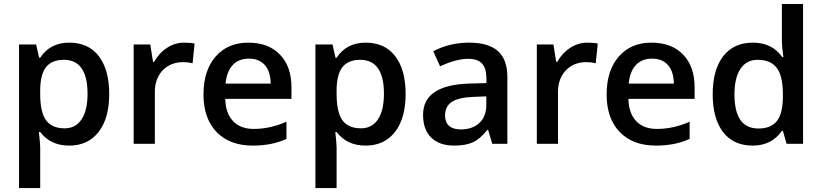

<svg xmlns="http://www.w3.org/2000/svg" viewBox="-20 -728 4162 972"><path d="M183.5 -435.8Q233.6 -512.1 330.6 -512.1Q427.7 -512.1 480.3 -443.6Q532.9 -375.1 532.9 -252Q532.9 -128.9 479 -59.9Q425.2 9.1 330.4 9.1Q235.6 9.1 183.5 -59.7H176.9Q183.5 1.5 183.5 17.7V224H76.3V-503H162.8Q166.8 -487.4 178 -435.8ZM183.5 -268.5V-252.3Q183.5 -160.8 212.8 -119.6Q242.2 -78.4 307.4 -78.4Q363 -78.4 393.1 -123.9Q423.2 -169.4 423.2 -253.8Q423.2 -338.2 393.3 -381.7Q363.5 -425.2 302.8 -425.2Q242.2 -425.2 212.8 -387.8Q183.5 -350.4 183.5 -268.5Z M912 -512.1Q944.4 -512.1 965.1 -507.6L955 -408Q931.2 -413.5 907.5 -413.5Q843.8 -413.5 803.3 -371.6Q763.9 -329.6 763.9 -262.9V0H656.7V-503H740.6L754.8 -414.6H759.9Q785.6 -460.1 825.8 -486.1Q866 -512.1 912 -512.1Z M1121.8 -304.9H1350.4Q1349.3 -366.5 1320.5 -398.9Q1291.7 -431.2 1240.1 -431.2Q1188.6 -431.2 1158.2 -398.9Q1127.9 -366.5 1121.8 -304.9ZM1259.9 9.1Q1142.6 9.1 1076.3 -59.7Q1010.1 -128.4 1010.1 -249.7Q1010.1 -371.1 1071.5 -441.6Q1133 -512.1 1236.3 -512.1Q1339.7 -512.1 1397.4 -451.5Q1455.5 -391.8 1455.5 -285.1V-227.5H1120.3Q1122.3 -154.2 1159.8 -114.8Q1197.2 -75.3 1264.9 -75.3Q1347.3 -75.3 1430.2 -111.7V-24.8Q1357.4 9.1 1259.9 9.1Z M1684 -435.8Q1734.1 -512.1 1831.1 -512.1Q1928.2 -512.1 1980.8 -443.6Q2033.4 -375.1 2033.4 -252Q2033.4 -128.9 1979.5 -59.9Q1925.7 9.1 1830.9 9.1Q1736.1 9.1 1684 -59.7H1677.5Q1684 1.5 1684 17.7V224H1576.8V-503H1663.3Q1667.3 -487.4 1678.5 -435.8ZM1684 -268.5V-252.3Q1684 -160.8 1713.3 -119.6Q1742.7 -78.4 1807.9 -78.4Q1863.5 -78.4 1893.6 -123.9Q1923.7 -169.4 1923.7 -253.8Q1923.7 -338.2 1893.8 -381.7Q1864 -425.2 1803.3 -425.2Q1742.7 -425.2 1713.3 -387.8Q1684 -350.4 1684 -268.5Z M2548.5 0H2472.2L2451 -70.3H2446.9Q2410.5 -24.3 2373.9 -7.6Q2337.2 9.1 2279.1 9.1Q2204.8 9.1 2163.3 -31.1Q2121.8 -71.3 2121.8 -146.6Q2121.8 -297.8 2355.9 -304.9L2442.4 -307.4V-334.2Q2442.4 -382.7 2419.9 -406.5Q2397.4 -430.2 2350.4 -430.2Q2290.2 -430.2 2207.8 -392.3L2173.4 -468.7Q2257.3 -512.1 2354.7 -512.1Q2452 -512.1 2500.3 -469.9Q2548.5 -427.7 2548.5 -338.7ZM2233.1 -143.1Q2233.1 -109.2 2253.3 -91Q2273.5 -72.8 2312.9 -72.8Q2371.1 -72.8 2406.5 -105.2Q2441.9 -137.5 2441.9 -196.7V-240.1L2377.1 -237.6Q2301.3 -234.6 2267.2 -212.1Q2233.1 -189.6 2233.1 -143.1Z M2953 -512.1Q2985.3 -512.1 3006.1 -507.6L2996 -408Q2972.2 -413.5 2948.4 -413.5Q2884.7 -413.5 2844.3 -371.6Q2804.9 -329.6 2804.9 -262.9V0H2697.7V-503H2781.6L2795.8 -414.6H2800.8Q2826.6 -460.1 2866.8 -486.1Q2907 -512.1 2953 -512.1Z M3162.8 -304.9H3391.3Q3390.3 -366.5 3361.5 -398.9Q3332.7 -431.2 3281.1 -431.2Q3229.5 -431.2 3199.2 -398.9Q3168.9 -366.5 3162.8 -304.9ZM3300.8 9.1Q3183.5 9.1 3117.3 -59.7Q3051.1 -128.4 3051.1 -249.7Q3051.1 -371.1 3112.5 -441.6Q3173.9 -512.1 3277.3 -512.1Q3380.7 -512.1 3438.3 -451.5Q3496.5 -391.8 3496.5 -285.1V-227.5H3161.3Q3163.3 -154.2 3200.7 -114.8Q3238.1 -75.3 3305.9 -75.3Q3388.3 -75.3 3471.2 -111.7V-24.8Q3398.4 9.1 3300.8 9.1Z M3938.3 -65.7Q3886.8 9.1 3790.2 9.1Q3693.6 9.1 3640.5 -59.2Q3588 -127.9 3588 -251Q3588 -374.1 3641.1 -443.4Q3694.6 -512.1 3791.7 -512.1Q3888.8 -512.1 3940.3 -438.8H3945.9Q3938.3 -493.4 3938.3 -524.8V-707.8H4045.5V0H3962.1L3943.4 -65.7ZM3943.4 -234.6V-249.7Q3943.4 -344.3 3912 -384.7Q3880.7 -425.2 3815.5 -425.2Q3758.8 -425.2 3728.5 -379.4Q3698.2 -333.7 3698.2 -249.2Q3698.2 -164.8 3728 -121.1Q3757.8 -77.4 3820 -77.4Q3882.2 -77.4 3912.3 -114.5Q3942.4 -151.7 3943.4 -234.6Z"/></svg>

Font: Khula SemiBold
Style: Regular
Weight: 600
Designer: Erin McLaughlin, Steve Matteson
Version: Version 1.002;PS 1.0;hotconv 1.0.72;makeotf.lib2.5.5900; ttf